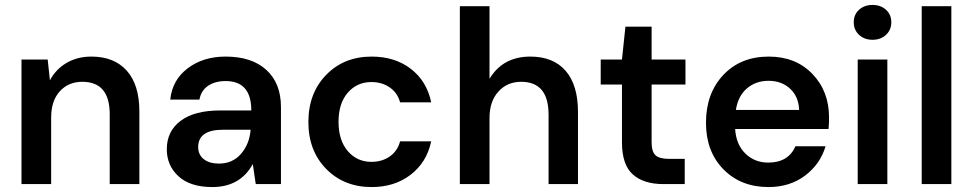

<svg xmlns="http://www.w3.org/2000/svg" viewBox="-20 -745 3937 777"><path d="M67 0V-504H173L182 -420Q206 -465 249.5 -490.5Q293 -516 350 -516Q442 -516 493 -459Q544 -402 544 -294V0H424V-283Q424 -414 313 -414Q257 -414 222 -375.5Q187 -337 187 -269V0Z M839 12Q750 12 702.5 -31.5Q655 -75 655 -141Q655 -214 711 -256Q767 -298 871 -298H997Q997 -417 893 -417Q851 -417 822.5 -398Q794 -379 787 -342H669Q677 -421 739.5 -468.5Q802 -516 893 -516Q999 -516 1058 -462Q1117 -408 1117 -312V0H1015L1003 -81Q952 12 839 12ZM866 -83Q921 -83 955 -122Q989 -161 994 -218V-220H883Q782 -220 782 -150Q782 -119 804.5 -101Q827 -83 866 -83Z M1484 12Q1372 12 1300 -61.5Q1228 -135 1228 -251Q1228 -368 1300 -442Q1372 -516 1484 -516Q1578 -516 1642.5 -466.5Q1707 -417 1725 -331H1599Q1589 -369 1557.5 -391Q1526 -413 1483 -413Q1425 -413 1387.5 -370Q1350 -327 1350 -252Q1350 -177 1387.5 -133.5Q1425 -90 1483 -90Q1526 -90 1557.5 -112Q1589 -134 1599 -173H1725Q1707 -88 1642 -38Q1577 12 1484 12Z M1841 0V-720H1961V-426Q2015 -516 2126 -516Q2219 -516 2269 -458.5Q2319 -401 2319 -292V0H2200V-281Q2200 -414 2089 -414Q2033 -414 1997 -374.5Q1961 -335 1961 -267V0Z M2665 0Q2584 0 2540.5 -39.5Q2497 -79 2497 -169V-403H2411V-504H2497L2511 -637H2617V-504H2754V-403H2617V-169Q2617 -131 2633 -116.5Q2649 -102 2689 -102H2751V0Z M3090 12Q2978 12 2907.5 -60Q2837 -132 2837 -248Q2837 -367 2907 -441.5Q2977 -516 3091 -516Q3200 -516 3267.5 -446Q3335 -376 3335 -270Q3335 -241 3333 -223H2955Q2959 -160 2996.5 -123.5Q3034 -87 3089 -87Q3170 -87 3199 -153H3321Q3299 -80 3237.5 -34Q3176 12 3090 12ZM2958 -300H3214Q3212 -354 3177.5 -386Q3143 -418 3090 -418Q3039 -418 3003 -387.5Q2967 -357 2958 -300Z M3451 0V-504H3571V0ZM3565.5 -604Q3544 -584 3511 -584Q3478 -584 3456.5 -604Q3435 -624 3435 -655Q3435 -686 3456.5 -705.5Q3478 -725 3511 -725Q3544 -725 3565.5 -705.5Q3587 -686 3587 -655Q3587 -624 3565.5 -604Z M3710 0V-720H3830V0Z"/></svg>

Font: AWOL-DM SemiBold
Style: Regular
Weight: 600
Designer: Colophon Foundry, Jonny Pinhorn, Mikhail Sharanda
Foundry: Colophon Foundry
Version: Version 1.000;Glyphs 3.2.3 (3260)